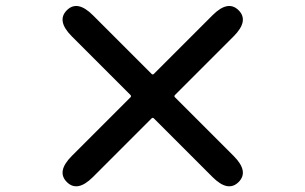

<svg xmlns="http://www.w3.org/2000/svg" viewBox="-20 -708 1040 655"><path d="M297 -104Q244 -51 208 -87Q172 -123 225 -176L425 -376Q429 -380 425 -384L225 -584Q172 -637 208 -673Q244 -709 297 -656L497 -456Q501 -452 505 -456L705 -656Q758 -709 794 -673Q830 -637 777 -584L577 -384Q573 -380 577 -376L777 -176Q830 -123 794 -87Q758 -51 705 -104L505 -304Q501 -308 497 -304Z"/></svg>

Font: Resource Han Rounded JP
Style: Bold
Weight: 700
Designer: Cyano Hao (round all glyphs); Ryoko NISHIZUKA 西塚涼子 (kana, bopomofo & ideographs); Paul D. Hunt (Latin, Greek & Cyrillic)
Foundry: Cyano Hao
Version: 0.990